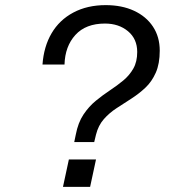

<svg xmlns="http://www.w3.org/2000/svg" viewBox="-20 -730 690 750"><path d="M270 -175 276 -204Q285 -251 306 -282.5Q327 -314 354.5 -336.5Q382 -359 410 -377.5Q438 -396 462 -416Q486 -436 501 -462.5Q516 -489 516 -527Q516 -578 480 -608Q444 -638 390 -638Q315 -638 274.5 -593.5Q234 -549 232 -478H146Q151 -548 181.5 -600Q212 -652 266.5 -681Q321 -710 393 -710Q456 -710 503.5 -688Q551 -666 577.5 -626Q604 -586 604 -532Q604 -481 588.5 -446Q573 -411 548 -387.5Q523 -364 493.5 -345Q464 -326 435.5 -307.5Q407 -289 385.5 -264.5Q364 -240 355 -204L348 -175ZM226 0 249 -107H355L332 0Z"/></svg>

Font: Azeret Mono Thin Light
Style: Italic
Weight: 300
Italic angle: -12°
Version: Version 1.002